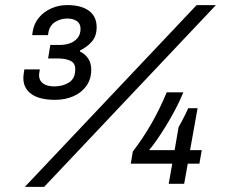

<svg xmlns="http://www.w3.org/2000/svg" viewBox="-20 -718 885 750"><path d="M77 12 748 -698H823.4L152.4 12ZM195.6 -328Q134.2 -328 102.7 -350.6Q71.2 -373.2 71.2 -413.2Q71.2 -418.2 72 -425.9Q72.7 -433.7 75.2 -447H135.6Q133.6 -436.2 133.1 -431.4Q132.6 -426.7 132.6 -424.2Q132.6 -403.1 148.3 -391.8Q164 -380.5 192 -380.5Q225.7 -380.5 249.9 -396.1Q274 -411.6 274 -447.1Q274 -472.3 254.5 -480.9Q235 -489.5 209.5 -489.5H167.9L176.6 -542.6H216.4Q235.2 -542.6 252.8 -548.8Q270.5 -555 282.5 -569.1Q294.6 -583.2 294.6 -605.3Q294.6 -626 279.9 -635.8Q265.3 -645.6 242.8 -645.6Q216.9 -645.6 195.5 -632.2Q174 -618.7 169 -591L167.6 -580.8H105.7L107.7 -594.8Q112.7 -625.8 131.9 -649Q151.1 -672.2 180.3 -685.2Q209.4 -698.2 242.4 -698.2Q296.8 -698.2 327.1 -676.1Q357.5 -654.1 357.5 -611.5Q357.5 -576.9 338.8 -555.5Q320 -534.1 292.7 -521V-516.5Q313.3 -506.5 324.9 -488.8Q336.4 -471 336.4 -445.4Q336.4 -408.5 317.2 -382Q297.9 -355.5 266 -341.8Q234 -328 195.6 -328ZM639 0 652.9 -78.6H490.8L498.9 -126.2Q538.7 -178.2 571.6 -235.5Q604.5 -292.7 631.1 -357.2H696.1Q682.6 -323.9 664.6 -289.9Q646.6 -256 627.6 -225.1Q608.5 -194.1 591.5 -169.9Q574.4 -145.6 562.4 -131.6H662.1L677.6 -221.4Q684.3 -233 690.7 -245.3Q697.1 -257.5 703.6 -270.3Q710.1 -283.1 715.2 -295.4H751.8L722.5 -131.6H768.1L758.9 -78.6H713.4L699.4 0Z"/></svg>

Font: Archivo Variable SemiBold
Style: Italic
Weight: 600
Italic angle: -10°
Designer: Hector Gatti
Foundry: Omnibus-Type
Version: Version 2.001